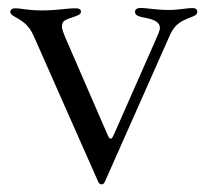

<svg xmlns="http://www.w3.org/2000/svg" viewBox="-20 -456 529 493"><path d="M240.8 17.4C244.3 17.4 247.2 15.3 248.9 11.4L254.3 -0.7L416.9 -367.2C430.8 -397.4 449.6 -403.8 476.2 -414.1C483 -416.9 486.9 -420.8 486.5 -426.1C486.9 -432.9 480.5 -435.4 473.4 -435.4C460.2 -435.4 439.6 -430.4 413 -430.4C381.4 -430.4 358 -435.4 340.9 -435.7C332.7 -435.4 326.7 -432.5 326.7 -425.8C326.7 -418.7 332.4 -415.5 338.1 -413.7C349.8 -409.4 390.6 -408.4 390.6 -384.2C390.6 -377.5 384.6 -364.3 375.4 -343.8L273.1 -111.9L271 -107.6C266.3 -97.3 262.1 -97.3 257.5 -107.2L253.6 -115.8L148.8 -357.2C143.5 -370 138.8 -381 139.2 -388.5C138.8 -404.8 152.3 -406.2 170.5 -413C179.3 -416.5 187.9 -418.3 187.9 -426.1C187.9 -433.2 181.1 -434.7 174 -434.7C148.8 -434.7 129.3 -429.3 89.5 -429.3C51.5 -429 35.5 -434.7 18.8 -434.7C10.7 -434.7 6.4 -430.4 6.4 -425.8C6.4 -409.8 45.1 -412.3 66.4 -364L228.3 2.1L232.2 11C234 14.9 236.9 17.4 240.8 17.4Z"/></svg>

Font: Margiela Serif
Style: Regular
Weight: 400
Designer: Andreas Faust, Stefan Endress
Version: Version 1.002;FEAKit 1.0